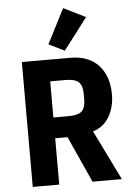

<svg xmlns="http://www.w3.org/2000/svg" viewBox="-63 -1023 726 1069"><g transform="rotate(-5 300.0 -488.5)"><path d="M224 0H76V-698H346Q449 -698 504.5 -637.5Q560 -577 560 -476Q560 -403 528 -349.5Q496 -296 438 -279H437L574 0H410L293 -259H224ZM310 -375Q363 -375 383.5 -395Q404 -415 404 -461V-491Q404 -537 383.5 -557Q363 -577 310 -577H224V-375ZM320 -740 232 -783 331 -977 454 -916Z"/></g></svg>

Font: Lilex Nerd Font
Style: Bold
Weight: 700
Designer: Mike Abbink, Paul van der Laan, Pieter van Rosmalen, Mikhael Khrustik
Foundry: Mikhael Khrustik
Version: Version 2.400; ttfautohint (v1.8.4.7-5d5b);Nerd Fonts 3.3.0